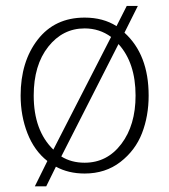

<svg xmlns="http://www.w3.org/2000/svg" viewBox="-20 -578 580 659"><path d="M50.8 -250Q50.8 -366.2 109.4 -441.9Q168 -517.6 270.5 -517.6Q334 -517.6 379.9 -488.3L415 -557.6H453.1L407.2 -465.8Q490.2 -390.6 490.2 -250Q490.2 -179.7 467.3 -120.6Q444.3 -61.5 393.1 -22Q341.8 17.6 270.5 17.6Q214.8 17.6 171.9 -5.9L138.7 61.5H99.6L142.6 -25.4Q97.7 -60.5 74.2 -120.6Q50.8 -180.7 50.8 -250ZM386.7 -426.8 190.4 -41Q224.6 -19.5 270.5 -19.5Q347.7 -19.5 396.5 -84Q445.3 -148.4 445.3 -250Q445.3 -362.3 386.7 -426.8ZM361.3 -451.2Q321.3 -480.5 270.5 -480.5Q195.3 -480.5 145.5 -417.5Q95.7 -354.5 95.7 -250Q95.7 -129.9 163.1 -64.5Z"/></svg>

Font: Gothic A1 ExtraLight
Style: Regular
Weight: 275
Designer: HanYang I&C Co.,Ltd.
Foundry: HanYang I&C Co.,Ltd.
Version: Version 2.50